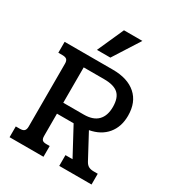

<svg xmlns="http://www.w3.org/2000/svg" viewBox="-206 -1004 1033 1128"><g transform="rotate(30 311.0 -440.0)"><path d="M301 -880H426L312 -701H221ZM33 -73H60Q82 -73 90.5 -82Q99 -91 99 -110V-537Q99 -556 90.5 -564.5Q82 -573 60 -573H33V-647H360Q461 -647 517 -597.5Q573 -548 573 -457Q573 -382 532 -332.5Q491 -283 416 -269L504 -105Q514 -87 527.5 -80Q541 -73 562 -73H589V0H370V-73H418L318 -259H205V-108Q205 -89 212.5 -81Q220 -73 240 -73H263V0H33ZM344 -333Q407 -333 438.5 -365Q470 -397 470 -457Q470 -519 440 -546Q410 -573 344 -573H205V-333Z"/></g></svg>

Font: Pridi
Style: Regular
Weight: 400
Designer: Katatrad Team
Foundry: CadsonDemak
Version: Version 1.001